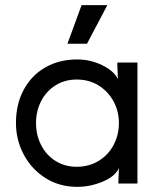

<svg xmlns="http://www.w3.org/2000/svg" viewBox="-20 -713 610 746"><path d="M442 -235Q442 -281 421 -319.5Q400 -358 363 -381Q326 -404 278 -404Q232 -404 196 -381.5Q160 -359 140 -320.5Q120 -282 120 -235Q120 -188 140 -149Q160 -110 196 -87.5Q232 -65 278 -65Q326 -65 363.5 -88Q401 -111 421.5 -150Q442 -189 442 -235ZM438 -406 436 -458V-470H514V0H440V-8L442 -60Q428 -28 379.5 -7.5Q331 13 280 13Q211 13 157 -21Q103 -55 72.5 -112Q42 -169 42 -235Q42 -308 72 -364Q102 -420 156 -451Q210 -482 280 -482Q332 -482 377.5 -459.5Q423 -437 438 -406ZM397 -693 318 -543H242L297 -693Z"/></svg>

Font: Kreadon
Style: Regular
Weight: 400
Designer: kohakuno
Foundry: StudioGnu
Version: Version 1.000;Glyphs 3.1.2 (3151)